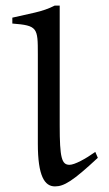

<svg xmlns="http://www.w3.org/2000/svg" viewBox="-20 -650 388 685"><path d="M329 -87 320 -108C285 -83 246 -62 228 -62C200 -62 193 -87 193 -203V-630H175C154 -619 130 -611 104 -605L24 -587V-566C114 -559 115 -551 115 -457V-137C115 -22 139 15 176 15C208 15 239 -3 329 -87Z"/></svg>

Font: Temporarium
Style: Regular
Weight: 400
Version: Version 1.1